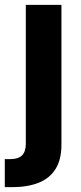

<svg xmlns="http://www.w3.org/2000/svg" viewBox="-44 -566 335 790"><path d="M62.2 -545.9H208.8V28Q209 90.6 184.5 129.4Q160 168.2 114.3 186.2Q68.7 204.1 5.4 204.1H-24.3V88.8H-4.8Q32 88.8 47.1 73Q62.2 57.2 62.2 25.9Z"/></svg>

Font: Adwaita Sans
Style: Regular
Weight: 400
Designer: Rasmus Andersson
Foundry: rsms
Version: Version 4.001;git-9221beed3